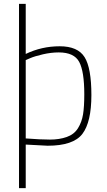

<svg xmlns="http://www.w3.org/2000/svg" viewBox="-20 -750 555 1000"><path d="M114 -29Q192 -23 240.5 -23Q289 -23 327.5 -36.5Q366 -50 386 -82Q406 -114 412.5 -154Q419 -194 419 -259Q419 -378 392.5 -427.5Q366 -477 286 -477Q246 -477 203 -467Q160 -457 137 -447L114 -437ZM114 -469Q197 -509 291 -509Q385 -509 420.5 -452.5Q456 -396 456 -255Q456 -114 409 -52.5Q362 9 228 9L114 3V230H79V-730H114Z"/></svg>

Font: Titillium Web
Style: Thin
Weight: 200
Version: Version 1.001;PS 57.000;hotconv 1.0.70;makeotf.lib2.5.55311